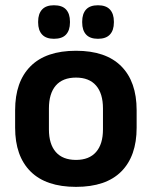

<svg xmlns="http://www.w3.org/2000/svg" viewBox="-20 -697 577 730"><path d="M269 13.5Q155 13.5 96.2 -45Q37.5 -103.5 37.5 -211.5V-278Q37.5 -386.5 96.2 -445.2Q155 -504 269 -504Q382.5 -504 441 -445.2Q499.5 -386.5 499.5 -278V-211.5Q499.5 -103.5 441.2 -45Q383 13.5 269 13.5ZM269 -89Q319 -89 345.2 -119Q371.5 -149 371.5 -205V-284.5Q371.5 -341.5 345.2 -371.8Q319 -402 269 -402Q218.5 -402 192.2 -371.8Q166 -341.5 166 -284.5V-205Q166 -149 192.2 -119Q218.5 -89 269 -89ZM185 -549.5Q155 -549.5 140 -565.8Q125 -582 125 -611.5V-615Q125 -644.5 140 -660.8Q155 -677 185 -677Q216.5 -677 231.2 -660.8Q246 -644.5 246 -615V-611.5Q246 -582 231.2 -565.8Q216.5 -549.5 185 -549.5ZM352.5 -549.5Q322 -549.5 307.2 -565.8Q292.5 -582 292.5 -611.5V-615Q292.5 -644.5 307.2 -660.8Q322 -677 352.5 -677Q383 -677 398 -660.8Q413 -644.5 413 -615V-611.5Q413 -582 398 -565.8Q383 -549.5 352.5 -549.5Z"/></svg>

Font: Anek Gujarati SemiBold
Style: Regular
Weight: 600
Designer: Mrunmayee Ghaisas (Gujarati), Yesha Goshar (Latin)
Foundry: Ek Type
Version: Version 1.003